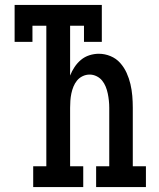

<svg xmlns="http://www.w3.org/2000/svg" viewBox="-20 -755 640 775"><path d="M114 0V-84H167V-651H111V-586H39V-735H391V-586H319V-651H263V-450Q270 -468 281 -484.5Q292 -501 307 -513.5Q322 -526 341 -532Q360 -538 379 -538Q403 -538 426 -528.5Q449 -519 465 -501Q481 -483 491 -461Q501 -439 506.5 -415.5Q512 -392 514 -368Q516 -344 516 -320V-84H569V0H368V-84H421V-320Q421 -334 419.5 -348.5Q418 -363 415 -377.5Q412 -392 406.5 -405.5Q401 -419 392 -430Q383 -441 369.5 -447.5Q356 -454 342 -454Q327 -454 313.5 -447.5Q300 -441 291 -430Q282 -419 276.5 -405.5Q271 -392 268 -377.5Q265 -363 264 -348.5Q263 -334 263 -320V-84H316V0Z"/></svg>

Font: Iosevka Curly Slab MdEx
Style: Regular
Weight: 500
Width: 7
Monospace: yes
Designer: Belleve Invis
Foundry: Belleve Invis
Version: Version 11.1.0; ttfautohint (v1.8.3)